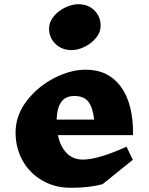

<svg xmlns="http://www.w3.org/2000/svg" viewBox="-20 -882 706 912"><path d="M612 -240H255Q266 -187 296 -155.5Q326 -124 374 -124Q445 -124 581 -185L611 -123L467 -7Q404 10 316 10Q241 10 181 -24.5Q121 -59 87.5 -119Q54 -179 54 -253Q54 -333 106 -401.5Q158 -470 236 -510.5Q314 -551 387 -551Q495 -551 554.5 -469.5Q614 -388 612 -240ZM249 -314H427Q421 -371 400 -398.5Q379 -426 333 -426Q292 -426 271.5 -398.5Q251 -371 249 -314ZM458 -760Q458 -729 436.5 -702.5Q415 -676 382.5 -660Q350 -644 320 -644Q274 -644 243.5 -673.5Q213 -703 213 -746Q213 -777 234.5 -803.5Q256 -830 289 -846Q322 -862 352 -862Q399 -862 428.5 -832.5Q458 -803 458 -760Z"/></svg>

Font: Inknut Antiqua ExtraBold
Style: Regular
Weight: 800
Designer: Claus Eggers Sørensen
Foundry: Claus Eggers Sørensen
Version: Version 1.003; ttfautohint (v1.8.2) -l 8 -r 50 -G 200 -x 14 